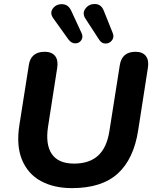

<svg xmlns="http://www.w3.org/2000/svg" viewBox="-20 -940 781 970"><path d="M78.3 -310.7 125.5 -610.2Q130.1 -644.1 150.5 -661.3Q171 -678.4 205.1 -678.4Q241.6 -678.4 258.3 -657.3Q274.9 -636.3 269.1 -597.8L222.9 -301.3Q208.7 -210 241.9 -161.8Q275 -113.5 354.5 -113.5Q431.2 -113.5 475.5 -153.8Q519.8 -194 532.8 -278.4L585.1 -610.2Q595.4 -678.4 664.8 -678.4Q700.1 -678.4 716.6 -657.3Q733.2 -636.3 727.3 -598L678.2 -282.5Q655.8 -136.6 574.9 -63.1Q493.9 10.4 343.7 10.4Q251.8 10.4 186.2 -25.5Q120.6 -61.4 90.9 -133.4Q61.3 -205.5 78.3 -310.7ZM504.2 -886.2 549.5 -773.3Q558.1 -753 546.1 -736.7Q534.1 -720.4 513.8 -720Q493.6 -719.6 480.9 -739.4L412.4 -844.7Q393.7 -872.7 411.7 -896.7Q429.6 -920.6 460.5 -919.7Q491.4 -918.8 504.2 -886.2ZM339.6 -886.2 392.1 -772.9Q401.3 -752.9 390.8 -737Q380.3 -721.2 360.6 -720.9Q341 -720.6 325.9 -740.4L250.4 -845.9Q229.9 -873.1 246.6 -896.4Q263.2 -919.6 294.1 -918.8Q324.9 -918 339.6 -886.2Z"/></svg>

Font: SN Pro Thin
Style: Italic
Weight: 200
Italic angle: -9°
Designer: Tobias Whetton
Foundry: Supernotes
Version: Version 1.003;Glyphs 3.3 (3324)